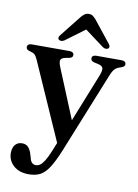

<svg xmlns="http://www.w3.org/2000/svg" viewBox="-100 -757 762 1062"><g transform="rotate(10 281.0 -226.0)"><path d="M333 -66.5 268.5 55.5 70 -393.5Q61 -414 51.8 -421.2Q42.5 -428.5 22 -433.5Q12.5 -436.5 8.5 -441Q4.5 -445.5 4.5 -452.5Q4.5 -461.5 11 -466.5Q17.5 -471.5 29 -471.5H241.5Q253 -471.5 259.5 -466.8Q266 -462 266 -453Q266 -445.5 261.5 -441Q257 -436.5 246.5 -434L226.5 -430.5Q203 -425.5 199 -414Q195 -402.5 207 -373ZM243 88.5 279 -0.5 294.5 -31.5 429 -368Q440.5 -397.5 436.5 -410.5Q432.5 -423.5 408.5 -428.5L387.5 -433Q377 -435.5 372.2 -440.5Q367.5 -445.5 367.5 -453Q367.5 -462 374 -466.8Q380.5 -471.5 391.5 -471.5H534Q545.5 -471.5 552 -466.5Q558.5 -461.5 558.5 -452.5Q558.5 -446.5 554.2 -441.8Q550 -437 539.5 -433Q516.5 -426.5 505 -415.8Q493.5 -405 482.5 -378L297.5 80.5Q271.5 143.5 248.8 178Q226 212.5 199.8 225.8Q173.5 239 137 239Q82.5 239 51 210.2Q19.5 181.5 19.5 140Q19.5 110 33.8 93.2Q48 76.5 72 76.5Q95 76.5 107.5 90.8Q120 105 127 129L132.5 147Q136 165 145 173.8Q154 182.5 166 182.5Q178.5 182.5 189.8 175.2Q201 168 214 147.8Q227 127.5 243 88.5ZM336.5 -623.5H286.5L419 -525Q428 -519 436.2 -518.8Q444.5 -518.5 450 -522.5Q454.5 -526.5 454.8 -533.2Q455 -540 448 -548.5L352.5 -668.5Q342.5 -680 333.8 -686.2Q325 -692.5 312 -692.5Q298.5 -692.5 289.2 -686.2Q280 -680 270 -668.5L175 -548.5Q168 -540 168 -533.2Q168 -526.5 173 -522.5Q178.5 -518.5 186.8 -518.8Q195 -519 204 -525Z"/></g></svg>

Font: Fraunces Medium
Style: Regular
Weight: 500
Version: Version 1.000;[b76b70a41]